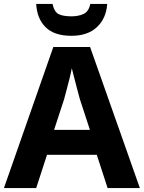

<svg xmlns="http://www.w3.org/2000/svg" viewBox="-20 -956 731 976"><path d="M527 0 472 -169H219L164 0H0L251 -717H438L691 0ZM386 -452Q382 -467 374 -496.5Q366 -526 358 -558Q350 -590 345 -609Q341 -587 333.5 -557Q326 -527 318.5 -499Q311 -471 306 -452L255 -296H437ZM525 -936Q520 -863 473 -818.5Q426 -774 343 -774Q256 -774 212 -817.5Q168 -861 164 -936H247Q256 -895 278.5 -884Q301 -873 344 -873Q378 -873 404.5 -885Q431 -897 439 -936Z"/></svg>

Font: Noto Sans Syriac Eastern
Style: Bold
Weight: 700
Designer: Patrick Giasson and the Monotype Design Team
Foundry: Monotype Imaging Inc.
Version: Version 3.001